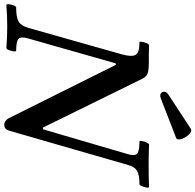

<svg xmlns="http://www.w3.org/2000/svg" viewBox="-45 -877 919 903"><g transform="rotate(90 414.5 -425.5)"><path d="M550 14Q540 14 532 8Q524 2 519 -7L268 -511L261 -510L144 -99Q134 -65 145.5 -53.5Q157 -42 201 -42Q206 -42 204.5 -30.5Q203 -19 198.5 -7.5Q194 4 188 4Q163 2 138 1Q113 0 88 0Q63 0 37.5 1Q12 2 -13 4Q-18 4 -17 -7.5Q-16 -19 -11.5 -30.5Q-7 -42 -2 -42Q45 -42 64.5 -53.5Q84 -65 94 -99L218 -537Q232 -587 220.5 -604.5Q209 -622 162 -622Q158 -622 159.5 -633Q161 -644 166 -655.5Q171 -667 176 -667Q196 -666 215.5 -666Q235 -666 255 -666Q294 -666 309 -660Q324 -654 334 -634L563 -168H571L687 -564Q698 -599 686 -610.5Q674 -622 628 -622Q624 -622 626 -633Q628 -644 633.5 -655.5Q639 -667 643 -667Q668 -666 693 -665.5Q718 -665 743 -665Q768 -665 792.5 -665.5Q817 -666 842 -667Q847 -667 845 -655.5Q843 -644 838.5 -633Q834 -622 829 -622Q786 -622 767 -611Q748 -600 740 -572L577 -7Q570 14 550 14ZM425 -722Q411 -717 402.5 -722.5Q394 -728 394.5 -739Q395 -750 408 -758L568 -863Q578 -869 589 -860.5Q600 -852 608.5 -837.5Q617 -823 618.5 -810Q620 -797 611 -794Z"/></g></svg>

Font: Junicode
Style: Bold Italic
Weight: 700
Italic angle: -11°
Designer: Peter S. Baker
Version: Version 2.100; ttfautohint (v1.8.4)